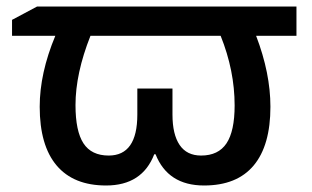

<svg xmlns="http://www.w3.org/2000/svg" viewBox="-20 -560 959 590"><path d="M454 -86H458Q496 10 607 10Q708 10 759.5 -51.5Q811 -113 811 -232Q811 -335 767 -450H891V-540H94L17 -499V-450H150Q102 -335 102 -232Q102 -113 154 -51.5Q206 10 306 10Q417 10 454 -86ZM701 -236Q701 -157 676 -119.5Q651 -82 598 -82Q554 -82 532 -114.5Q510 -147 510 -208V-288H402V-208Q402 -82 314 -82Q261 -82 236.5 -119.5Q212 -157 212 -237Q212 -334 258 -450H658Q701 -343 701 -236Z"/></svg>

Font: OpenSansMMV
Style: Semibold
Weight: 600
Designer: Steve Matteson
Foundry: Ascender Corporation
Version: Version 6.000